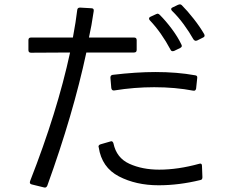

<svg xmlns="http://www.w3.org/2000/svg" viewBox="-20 -841 1040 885"><path d="M882 -653Q877 -653 872 -659Q853 -693 827 -728.5Q801 -764 773 -791Q769 -795 769 -799Q769 -804 776 -807L801 -819Q807 -821 809 -821Q814 -821 818 -817Q844 -791 873 -754Q902 -717 921 -684Q923 -680 923 -677Q923 -671 916 -668L888 -654Q886 -653 882 -653ZM123 -668H316Q330 -743 336 -795Q337 -806 349 -806L401 -803Q414 -803 412 -790Q402 -721 390 -668H598Q610 -668 610 -656V-611Q610 -599 598 -599H378Q317 -314 198 15Q193 26 183 23L126 9Q114 6 119 -7Q244 -326 303 -599Q245 -598 123 -598Q111 -598 111 -610V-656Q111 -668 123 -668ZM776 -605Q769 -605 766 -612Q724 -691 671 -747Q667 -751 667 -755Q667 -761 674 -764L700 -776Q704 -778 706 -778Q711 -778 716 -773Q745 -744 772.5 -707Q800 -670 816 -636Q818 -632 818 -629Q818 -624 811 -620L782 -606Q780 -605 776 -605ZM871 -423Q788 -439 691 -439Q599 -439 506 -424H504Q495 -424 493 -435L489 -482V-484Q489 -494 499 -496Q608 -509 696 -509Q797 -509 879 -494Q891 -493 889 -481L884 -433Q883 -427 879.5 -424.5Q876 -422 871 -423ZM903 -11Q805 13 711 13Q607 13 528 -28Q449 -69 435 -162L434 -165Q434 -173 444 -176L489 -189L493 -190Q500 -190 503 -180Q517 -113 576.5 -86Q636 -59 714 -59Q800 -59 898 -86Q900 -87 903 -87Q911 -87 911 -76L913 -24Q913 -12 903 -11Z"/></svg>

Font: LINE Seed JP_TTF Regular
Style: Regular
Weight: 400
Designer: LINE & Fontrix & Fontworks
Version: Version 1.002